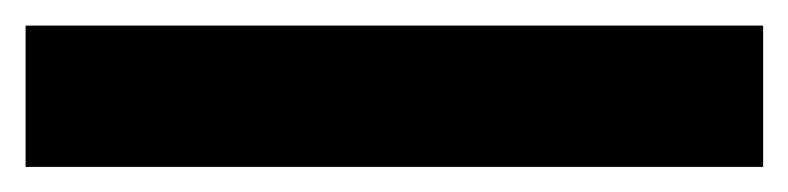

<svg xmlns="http://www.w3.org/2000/svg" viewBox="-20 -20 616 150"><path d="M576.2 110.4H0V0H576.2Z"/></svg>

Font: Pretendard GOV
Style: Bold
Weight: 700
Designer: Base glyphs from Inter by Rasmus Andersson; Hangeul glyphs from Noto Sans CJK(Source Han Sans) by Jang Soo-young and Kan
Foundry: Kil Hyung-jin
Version: Version 1.309